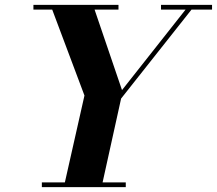

<svg xmlns="http://www.w3.org/2000/svg" viewBox="-20 -770 893 790"><path d="M242.5 0 327.5 -377 187.5 -750H362.5L482 -399.3L757.3 -748H781.8L478.3 -364.5L397.8 0ZM152.2 0V-19.5H497.5V0ZM117.5 -730.5V-750H467.5V-730.5ZM642.5 -730.5V-750H852.5V-730.5Z"/></svg>

Font: Bodoni Moda
Style: Italic
Weight: 400
Italic angle: -13°
Designer: Owen Earl
Foundry: indestructible type
Version: Version 2.005